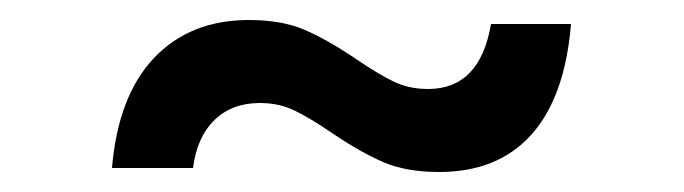

<svg xmlns="http://www.w3.org/2000/svg" viewBox="-20 -482 684 192"><path d="M312 -349Q290 -364 274.5 -371.5Q259 -379 240 -379Q212 -379 194.5 -362Q177 -345 173 -314H92Q98 -386 134 -424Q170 -462 229 -462Q262 -462 285 -452Q308 -442 336 -423Q358 -408 373.5 -400.5Q389 -393 408 -393Q460 -393 471 -458H551Q545 -385 511.5 -347.5Q478 -310 419 -310Q386 -310 363 -320Q340 -330 312 -349Z"/></svg>

Font: BLUETTI 2.0 Normal
Style: Normal
Weight: 400
Designer: Stijn de Vries
Foundry: tokotype
Version: Version 2.005;October 31, 2023;FontCreator 14.0.0.2814 64-bi